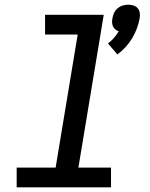

<svg xmlns="http://www.w3.org/2000/svg" viewBox="-20 -798 640 818"><path d="M480 -566 440 -613Q454 -623 465.5 -636.5Q477 -650 486 -665Q478 -667 471.5 -672.5Q465 -678 461.5 -685.5Q458 -693 457.5 -702Q457 -711 459 -720Q461 -732 466 -743Q471 -754 481 -762.5Q491 -771 503 -774.5Q515 -778 527 -778Q538 -778 549 -774.5Q560 -771 567 -762.5Q574 -754 575.5 -743Q577 -732 575 -720Q571 -698 563 -676.5Q555 -655 543 -635Q531 -615 515 -597.5Q499 -580 480 -566ZM51 0V-84H217L311 -651H172V-735H422L314 -84H453V0Z"/></svg>

Font: Iosevka Curly Slab MdExObl
Style: Regular
Weight: 500
Width: 7
Italic angle: -9°
Monospace: yes
Designer: Belleve Invis
Foundry: Belleve Invis
Version: Version 11.1.0; ttfautohint (v1.8.3)